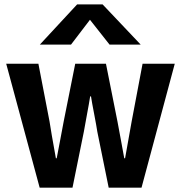

<svg xmlns="http://www.w3.org/2000/svg" viewBox="-20 -871 839 891"><path d="M8.8 -575.2H158.2L210 -306.6Q210 -304.7 220.7 -241.2Q231.4 -177.7 239.3 -136.7H243.2Q248 -163.1 259.8 -223.6Q271.5 -284.2 275.4 -306.6L329.1 -575.2H471.7L525.4 -305.7Q529.3 -283.2 540.5 -224.6Q551.8 -166 556.6 -136.7H560.5Q564.5 -160.2 590.8 -306.6L641.6 -575.2H791L636.7 0H484.4L431.6 -259.8Q427.7 -286.1 417 -341.8Q406.2 -397.5 402.3 -423.8H398.4Q393.6 -392.6 382.3 -332.5Q371.1 -272.5 369.1 -259.8L316.4 0H164.1ZM165 -664.1 337.9 -850.6H456.1L632.8 -664.1H488.3L397.5 -779.3L309.6 -664.1Z"/></svg>

Font: Gothic A1 ExtraBold
Style: Regular
Weight: 800
Designer: HanYang I&C Co.,Ltd.
Foundry: HanYang I&C Co.,Ltd.
Version: Version 2.50